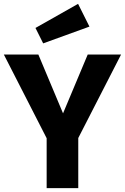

<svg xmlns="http://www.w3.org/2000/svg" viewBox="-27 -976 648 996"><path d="M157 -831 197 -751 437 -838 378 -956ZM428 -693 300 -388 172 -693H-7L215 -259V0H379V-260L601 -693Z"/></svg>

Font: Fira Sans
Style: Bold
Weight: 700
Designer: Carrois Corporate & Edenspiekermann AG
Foundry: Carrois Corporate GbR & Edenspiekermann AG
Version: Version 4.203